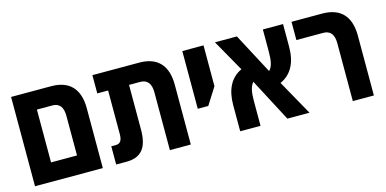

<svg xmlns="http://www.w3.org/2000/svg" viewBox="-62 -926 2515 1250"><g transform="rotate(-15 1196.0 -301.0)"><path d="M49 0H506V-403C506 -536 440 -602 319 -602H49ZM190 -123V-479H294C340 -479 365 -451 365 -390V-123Z M596 0H666C767 0 811 -58 811 -178V-479H886C932 -479 958 -451 958 -390V0H1099V-403C1099 -536 1033 -602 912 -602H597V-479H670V-185C670 -143 657 -123 627 -123H596Z M1203 -213H1274L1346 -327V-602H1203Z M1432 0H1569V-171C1569 -228 1577 -265 1598 -289L1750 0H1899L1767 -236C1844 -270 1882 -344 1882 -448V-602H1746V-454C1746 -392 1739 -353 1715 -330L1571 -602H1423L1544 -388C1469 -354 1432 -280 1432 -177Z M2191 0H2333V-403C2333 -536 2267 -602 2146 -602H1939V-479H2120C2166 -479 2191 -451 2191 -390Z"/></g></svg>

Font: Noto Sans Hebrew Condensed
Style: Bold
Weight: 700
Width: 3
Designer: Monotype Design Team
Foundry: Monotype Imaging Inc.
Version: Version 2.004